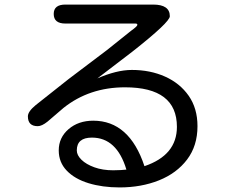

<svg xmlns="http://www.w3.org/2000/svg" viewBox="-20 -791 1040 840"><path d="M503 29Q428 29 367.5 10.5Q307 -8 272 -44.5Q237 -81 237 -133Q237 -189 280 -226Q323 -263 388 -263Q546 -263 612 -64Q754 -112 754 -236Q754 -409 527 -409Q371 -409 258 -319L188 -259Q163 -239 145 -239Q102 -239 102 -282Q102 -303 136 -331L280 -445L448 -572L553 -656Q581 -676 581 -682Q581 -688 573 -688H266Q215 -688 215 -730Q215 -771 266 -771H650Q723 -771 723 -720Q723 -694 559 -565L406 -448Q447 -466 485 -475.5Q523 -485 557 -485Q637 -485 702 -456Q767 -427 805.5 -372Q844 -317 844 -239Q844 -153 798.5 -93Q753 -33 675.5 -2Q598 29 503 29ZM475 -46 509 -47 533 -49Q491 -189 382 -189Q316 -189 316 -133Q316 -112 336.5 -92Q357 -72 393 -59Q429 -46 475 -46Z"/></svg>

Font: Huninn
Style: Regular
Weight: 400
Designer: justfont
Foundry: justfont
Version: Version 1.003